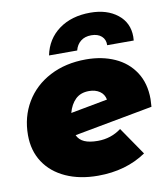

<svg xmlns="http://www.w3.org/2000/svg" viewBox="-87 -850 815 933"><g transform="rotate(-10 321.0 -383.5)"><path d="M637 -313Q637 -301 635 -275L248 -203Q259 -179 284 -168Q309 -157 350 -157Q415 -157 466 -195L560 -58Q460 10 322 10Q232 10 163.5 -21Q95 -52 57.5 -109Q20 -166 20 -243Q20 -333 62.5 -404.5Q105 -476 182.5 -516.5Q260 -557 361 -557Q440 -557 502.5 -529Q565 -501 601 -446Q637 -391 637 -313ZM246 -313 428 -347Q423 -374 401.5 -388.5Q380 -403 349 -403Q307 -403 282 -378.5Q257 -354 246 -313ZM421 -777Q503 -777 555 -736Q607 -695 607 -626Q607 -613 606 -607H475Q476 -635 457.5 -651.5Q439 -668 407 -668Q375 -668 354.5 -651.5Q334 -635 327 -607H188Q204 -686 266 -731.5Q328 -777 421 -777Z"/></g></svg>

Font: Montserrat Alternates Black
Style: Italic
Weight: 900
Italic angle: -11.3°
Designer: Julieta Ulanovsky
Foundry: Julieta Ulanovsky
Version: Version 7.200